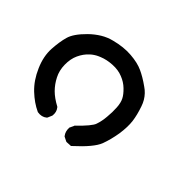

<svg xmlns="http://www.w3.org/2000/svg" viewBox="-89 -408 677 677"><g transform="rotate(45 250.0 -69.0)"><path d="M287.6 118.2 273.9 111.3 272 110.4 270.5 108.4Q265.6 102.1 263.4 94.2Q261.2 86.4 261.7 77.6V75.7L262.7 74.2L269.5 59.6L270 57.6L271.5 56.6Q292.5 36.6 304.9 21.5Q317.4 6.3 319.8 -1.5Q323.2 -11.2 325.4 -22Q327.6 -32.7 328.6 -44.9Q331.1 -69.3 329.6 -92.8Q328.1 -114.7 321.3 -127.9Q314.5 -141.6 298.3 -157.2Q282.7 -172.4 261.2 -180.7Q239.7 -189.5 212.9 -188Q185.5 -186.5 164.1 -177.7Q160.6 -176.3 157.2 -174.8Q153.8 -173.3 150.6 -171.6Q147.5 -169.9 144.5 -168Q141.6 -166 138.7 -164.1Q135.7 -162.1 133.3 -159.9Q130.9 -157.7 128.4 -155.3Q113.3 -141.6 103 -119.6Q92.8 -97.7 93.3 -69.1Q93.8 -40.5 105.5 -18.1Q117.2 4.9 134.3 22Q151.4 39.1 178.7 53.7L180.2 54.7L181.6 56.6Q191.9 69.3 189.5 88.4L189 89.4L188.5 90.8L182.6 104.5L181.6 106.4L180.2 107.9Q166 119.6 145 116.2L143.6 115.7L142.6 115.2Q127.9 108.4 113.5 98.4Q99.1 88.4 84.5 74.7Q55.2 46.9 37.1 4.9Q18.6 -37.1 21 -76.2Q23.4 -113.8 30.8 -139.6Q38.1 -167 74.2 -202.6Q92.3 -220.2 112.1 -232.2Q131.8 -244.1 153.8 -249.5Q196.3 -260.7 233.2 -257.8Q270 -254.9 293.9 -243.7Q305.7 -238.3 318.6 -230.7Q331.5 -223.1 345.7 -212.9Q356 -206.1 364 -197.5Q372.1 -189 378.2 -178.7Q384.3 -168.5 388.2 -156.7Q399.4 -124.5 402.8 -98.1Q406.2 -71.3 400.9 -34.7Q395 1.5 383.8 31.7Q371.6 63.5 314 115.7L311.5 118.2H308.1L292.5 119.1H290Z"/></g></svg>

Font: NaikaiFont
Style: Bold
Weight: 700
Version: Version 1.89